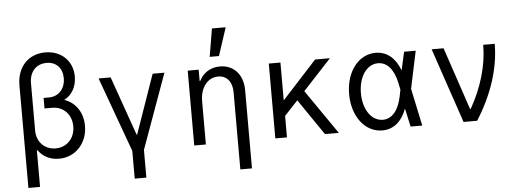

<svg xmlns="http://www.w3.org/2000/svg" viewBox="-60 -1004 3719 1380"><g transform="rotate(-5 1800.0 -313.5)"><path d="M177 -65H181C215 -17 267 10 331 10C449 10 537 -83 537 -210C537 -306 486 -380 405 -408C461 -437 495 -495 495 -569C495 -681 414 -760 298 -760C175 -760 93 -672 93 -540V200H177ZM177 -207V-550C177 -630 226 -684 301 -684C370 -684 415 -637 415 -564C415 -488 367 -435 297 -435H258V-359H314C396 -359 453 -297 453 -213C453 -128 395 -66 313 -66C235 -66 177 -123 177 -207Z M860 200H944V0L1139 -540H1054L905 -114H901L751 -540H664L860 0Z M1307 0H1391V-312C1391 -410 1445 -479 1521 -479C1583 -479 1622 -432 1622 -358V200H1706V-365C1706 -476 1640 -550 1540 -550C1472 -550 1419 -516 1390 -458H1386V-540H1307ZM1606 -827H1507L1473 -625H1540Z M1892 0H1976V-155L2073 -259L2250 0H2350L2129 -320L2333 -540H2226L1976 -267V-540H1892Z M2663 -550C2539 -550 2448 -432 2448 -270C2448 -109 2539 10 2664 10C2743 10 2804 -39 2839 -132L2868 0H2952L2895 -270L2952 -540H2868L2839 -408C2804 -501 2743 -550 2663 -550ZM2808 -220C2787 -121 2739 -66 2674 -66C2592 -66 2533 -152 2533 -270C2533 -388 2592 -474 2674 -474C2739 -474 2787 -419 2808 -320L2818 -270Z M3250 0H3348C3462 -179 3522 -366 3522 -540H3439C3439 -394 3394 -238 3309 -88H3305L3153 -540H3067Z"/></g></svg>

Font: CommitMono
Style: 400Regular
Weight: 400
Monospace: yes
Designer: Eigil Nikolajsen
Foundry: Eigil Nikolajsen
Version: Version 1.143